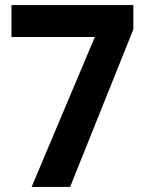

<svg xmlns="http://www.w3.org/2000/svg" viewBox="-20 -733 575 753"><path d="M104 0H255L503 -618V-713H25V-588H352Z"/></svg>

Font: Noto Sans Malayalam SemiCondensed
Style: Bold
Weight: 700
Width: 4
Designer: Jelle Bosma - Monotype Design Team
Foundry: Monotype Imaging Inc.
Version: Version 2.104